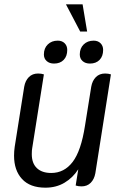

<svg xmlns="http://www.w3.org/2000/svg" viewBox="-20 -856 566 888"><path d="M45 -136Q45 -156 48 -177L92 -455Q97 -483 113.5 -499.5Q130 -516 156 -516Q171 -516 183 -512L129 -171Q127 -161 127 -143Q127 -101 150.5 -78.5Q174 -56 217 -56Q277 -56 316 -107Q355 -158 373 -274L402 -455Q407 -483 423.5 -499.5Q440 -516 466 -516Q481 -516 493 -512L421 -55Q416 -27 399.5 -10.5Q383 6 357 6Q342 6 330 2L342 -73Q317 -34 278.5 -11Q240 12 190 12Q119 12 82 -28Q45 -68 45 -136ZM285 -836H362L383 -710H351ZM183 -604Q183 -633 201 -650.5Q219 -668 247 -668Q267 -668 279 -656Q291 -644 291 -625Q291 -596 274.5 -579Q258 -562 230 -562Q209 -562 196 -573.5Q183 -585 183 -604ZM349 -604Q349 -633 367 -650.5Q385 -668 413 -668Q433 -668 445 -656Q457 -644 457 -625Q457 -596 440.5 -579Q424 -562 396 -562Q375 -562 362 -573.5Q349 -585 349 -604Z"/></svg>

Font: Thasadith
Style: Bold Italic
Weight: 700
Italic angle: -9°
Designer: Cadson Demak Co.,Ltd.
Foundry: Cadson Demak Co.,Ltd.
Version: Version 1.000; ttfautohint (v1.6)